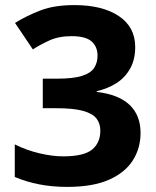

<svg xmlns="http://www.w3.org/2000/svg" viewBox="-20 -722 612 754"><path d="M511 -537Q511 -489 491.5 -453.5Q472 -418 438 -396Q404 -374 360 -364V-361Q446 -351 489 -310Q532 -269 532 -200Q532 -140 501.5 -92Q471 -44 407.5 -16Q344 12 244 12Q185 12 134 2Q83 -8 38 -27V-155Q84 -132 134.5 -120Q185 -108 228 -108Q309 -108 341.5 -134.5Q374 -161 374 -209Q374 -237 359 -256.5Q344 -276 306.5 -286.5Q269 -297 202 -297H148V-413H203Q269 -413 303.5 -424.5Q338 -436 350.5 -456.5Q363 -477 363 -503Q363 -539 339.5 -559.5Q316 -580 261 -580Q210 -580 172.5 -562.5Q135 -545 109 -528L39 -632Q86 -661 140 -681.5Q194 -702 272 -702Q382 -702 446.5 -659Q511 -616 511 -537Z"/></svg>

Font: Noto Sans Kannada
Style: Regular
Weight: 400
Designer: Jelle Bosma - Monotype Design Team
Foundry: Monotype Imaging Inc.
Version: Version 2.003